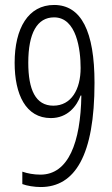

<svg xmlns="http://www.w3.org/2000/svg" viewBox="-20 -744 452 774"><path d="M361 -410C361 -617 308 -724 198 -724C94 -724 39 -630 39 -491C39 -363 84 -268 185 -268C253 -268 290 -317 305 -359H308C305 -170 256 -40 143 -40C116 -40 90 -45 70 -52V-2C88 5 119 10 144 10C282 10 361 -117 361 -410ZM198 -674C289 -674 305 -543 305 -470C305 -383 267 -318 195 -318C123 -318 94 -383 94 -491C94 -611 130 -674 198 -674Z"/></svg>

Font: Noto Sans Khmer UI ExtraCondensed Light
Style: Regular
Weight: 300
Width: 2
Designer: Danh Hong and the Monotype Design Team
Foundry: Monotype Imaging Inc.
Version: Version 2.002